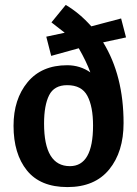

<svg xmlns="http://www.w3.org/2000/svg" viewBox="-20 -750 557 780"><path d="M482 -250Q482 -133 423.5 -61.5Q365 10 254 10Q144 10 89.5 -57.5Q35 -125 35 -239Q35 -347 92 -416Q149 -485 253 -485Q305 -485 347 -456Q331 -500 300 -554L188 -523L168 -601L243 -617L189 -659L247 -730Q303 -697 351 -643L472 -675L492 -598L399 -578Q482 -443 482 -250ZM253 -404Q200 -404 179.5 -363Q159 -322 159 -248Q159 -75 264 -75Q358 -75 358 -240Q358 -317 335 -360.5Q312 -404 253 -404Z"/></svg>

Font: Amaranth
Style: Regular
Weight: 400
Designer: Gesine Todt
Foundry: Gesine Todt
Version: Version 1.000